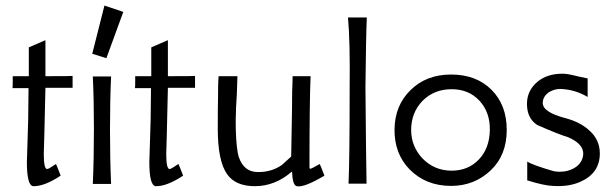

<svg xmlns="http://www.w3.org/2000/svg" viewBox="-20 -663 2220 693"><path d="M242 -389V-346H144L140 -176L138 -106V-108Q138 -53 150 -53Q155 -53 168 -62Q181 -71 182 -71Q184 -68 199 -29Q140 10 100 9Q77 7 77 -78Q77 -86 80 -174Q82 -206 83 -345H25Q26 -346 26 -367V-388H84V-492L144 -518V-388Q241 -388 242 -389Z M357 -643 425 -620 364 -453 313 -469ZM381 1H315Q319 -90 319 -199Q319 -306 315 -387H381Q377 -302 377 -195Q377 -87 381 1Z M684 -389V-346H586L582 -176L580 -106V-108Q580 -53 592 -53Q597 -53 610 -62Q623 -71 624 -71Q626 -68 641 -29Q582 10 542 9Q519 7 519 -78Q519 -86 522 -174Q524 -206 525 -345H467Q468 -346 468 -367V-388H526V-492L586 -518V-388Q683 -388 684 -389Z M1151 -29Q1077 15 1051 9Q1036 6 1034 -44Q973 9 900 9Q830 9 800 -34Q766 -81 766 -199Q766 -280 767 -315Q767 -357 768 -372Q769 -385 769 -388H837Q835 -313 832 -274Q830 -221 831 -198Q833 -124 842 -96Q860 -43 909 -42Q960 -41 998 -68L1031 -98Q1032 -143 1034 -269Q1034 -303 1034.5 -332.5Q1035 -362 1036 -375V-388H1101Q1097 -296 1097 -56Q1099 -54 1100 -54Q1104 -54 1118.5 -62.5Q1133 -71 1134 -71Q1136 -68 1151 -29Z M1236 -600H1304Q1301 -537 1299 -349Q1299 -339 1301 -141L1303 0H1238Q1242 -92 1242 -340Q1244 -514 1236 -600Z M1809 -194Q1809 -103 1751 -48Q1692 8 1608 8Q1517 8 1458 -52Q1403 -109 1404 -196Q1405 -282 1461 -337Q1518 -394 1608 -394Q1699 -394 1754 -339Q1809 -284 1809 -194ZM1748 -194Q1749 -258 1710.5 -299.5Q1672 -341 1610 -341Q1547 -341 1505 -299Q1464 -256 1464 -194Q1464 -134 1506 -90Q1549 -47 1610 -47Q1670 -47 1708.5 -87.5Q1747 -128 1748 -194Z M2075 -7Q2033 12 1975 8Q1944 7 1883 -12V-80Q1900 -68 1979 -45Q1993 -43 1999 -43Q2033 -43 2057.5 -59.5Q2082 -76 2085 -105Q2088 -143 2030 -168Q1993 -179 1919 -212Q1882 -236 1882 -288Q1882 -336 1920 -368Q1955 -397 2011 -397Q2027 -397 2055 -390Q2075 -385 2101 -380V-313Q2056 -340 2002 -342Q1981 -342 1961 -330Q1940 -315 1939 -293Q1937 -258 2023 -236Q2074 -222 2105 -194Q2145 -160 2145 -109Q2145 -38 2075 -7Z"/></svg>

Font: GFS Neohellenic Rg
Style: Regular
Weight: 400
Designer: Takis Katsoulidis and George D. Matthiopoulos
Foundry: Takis Katsoulidis and George D. Matthiopoulos
Version: Version 1.0